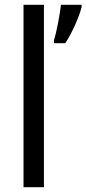

<svg xmlns="http://www.w3.org/2000/svg" viewBox="-20 -780 360 800"><path d="M163 0V-760H78V0ZM320 -751V-760H234C230 -721 215 -644 205 -612V-600H252C279 -640 311 -712 320 -751Z"/></svg>

Font: Noto Sans Bengali UI SemiCondensed
Style: Regular
Weight: 400
Width: 4
Designer: Jelle Bosma - Monotype Design Team
Foundry: Monotype Imaging Inc.
Version: Version 2.003